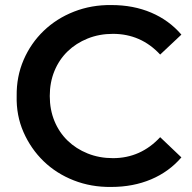

<svg xmlns="http://www.w3.org/2000/svg" viewBox="-20 -730 761 760"><path d="M46 -350Q45 -427 73.5 -493Q102 -559 153 -608Q204 -657 273 -684Q342 -711 421 -710Q508 -710 578.5 -680Q649 -650 698 -593L614 -514Q538 -596 427 -596Q373 -596 327 -577.5Q281 -559 247.5 -526.5Q214 -494 195.5 -449Q177 -404 177 -350Q177 -296 195.5 -251Q214 -206 247.5 -173.5Q281 -141 327 -122.5Q373 -104 427 -104Q537 -104 614 -187L698 -107Q649 -50 578 -20Q507 10 420 10Q341 11 272 -16Q203 -43 152.5 -92Q102 -141 73 -207Q44 -273 46 -350Z"/></svg>

Font: CMG Sans SemiBold
Style: Regular
Weight: 600
Designer: Julieta Ulanovsky
Foundry: Julieta Ulanovsky
Version: Version 7.200